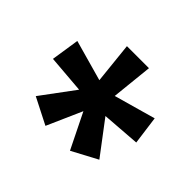

<svg xmlns="http://www.w3.org/2000/svg" viewBox="-109 -1020 758 758"><g transform="rotate(45 270.5 -640.5)"><path d="M340 -866 322 -693 496 -742 512 -623 352 -611 457 -472 350 -415 277 -563 212 -416 102 -472 205 -611 46 -624 64 -742 235 -694 217 -866Z"/></g></svg>

Font: Noto Sans Telugu UI Condensed
Style: Bold
Weight: 700
Width: 3
Designer: Jelle Bosma - Monotype Design Team
Foundry: Monotype Imaging Inc.
Version: Version 2.006